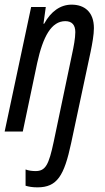

<svg xmlns="http://www.w3.org/2000/svg" viewBox="-21 -566 451 826"><path d="M140 240C225 240 255 190 285 50L369 -344C376 -378 383 -417 383 -445C383 -515 342 -546 287 -546C239 -546 198 -517 169 -464H166L176 -536H113L-1 0H77L139 -295C164 -409 200 -475 260 -475C289 -475 303 -458 303 -428C303 -402 296 -365 289 -333L210 44C189 143 175 170 132 170C118 170 101 168 89 163V233C102 237 118 240 140 240Z"/></svg>

Font: Noto Sans ExtraCondensed
Style: Italic
Weight: 400
Width: 2
Italic angle: -12°
Designer: Monotype Design Team
Foundry: Monotype Imaging Inc.
Version: Version 2.013